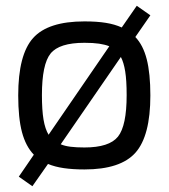

<svg xmlns="http://www.w3.org/2000/svg" viewBox="-20 -578 584 664"><path d="M92 66 45 33 97 -43Q69 -72 56 -121Q43 -170 43 -248Q43 -389 94.5 -446.5Q146 -504 272 -504Q315 -504 346 -499Q377 -494 401 -483L453 -558L500 -525L448 -450Q475 -422 487.5 -373Q500 -324 500 -248Q500 -108 448.5 -50Q397 8 272 8Q232 8 201 3.5Q170 -1 146 -11ZM272 -430Q185 -430 155 -393Q125 -356 125 -249Q125 -197 130.5 -164.5Q136 -132 148 -112L358 -418Q343 -424 322.5 -427Q302 -430 272 -430ZM272 -68Q358 -68 388 -105.5Q418 -143 418 -249Q418 -300 413 -331Q408 -362 398 -381L190 -79Q204 -73 224 -70.5Q244 -68 272 -68Z"/></svg>

Font: Blinker
Style: Regular
Weight: 400
Designer: Juergen Huber
Foundry: supertype
Version: Version 1.017;hotconv 1.0.117;makeotfexe 2.5.65602